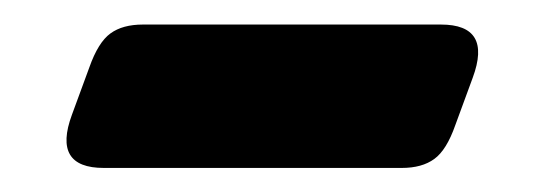

<svg xmlns="http://www.w3.org/2000/svg" viewBox="-20 -356 448 158"><path d="M342.8 -335.8Q385.2 -335.8 369 -292L354.7 -253.1Q347.5 -232.5 337.4 -225.2Q327.3 -217.8 310.6 -217.8H65.4Q23 -217.8 39.2 -261.6L53.5 -300.5Q60.8 -321.2 70.9 -328.5Q80.9 -335.8 97.6 -335.8Z"/></svg>

Font: Fraunces SuperSoft 9pt
Style: Regular
Weight: 900
Version: Version 1.000;[b76b70a41]